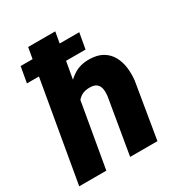

<svg xmlns="http://www.w3.org/2000/svg" viewBox="-177 -868 916 985"><g transform="rotate(-30 281.0 -375.0)"><path d="M295.9 -750 165.5 0H4.9L135.3 -750ZM196.3 -282.2 161.1 -280.8Q165.5 -324.7 180.4 -370.6Q195.3 -416.5 221.4 -455.1Q247.6 -493.7 286.1 -516.8Q324.7 -540 377 -538.6Q422.9 -537.6 452.9 -520Q482.9 -502.4 499.8 -472.9Q516.6 -443.4 522 -406Q527.3 -368.7 522.9 -328.1L468.3 0H306.6L362.3 -329.6Q364.7 -353 361.3 -371.3Q357.9 -389.6 345 -400.6Q332 -411.6 306.2 -412.1Q276.9 -412.6 257.3 -401.9Q237.8 -391.1 225.6 -372.3Q213.4 -353.5 206.8 -330.1Q200.2 -306.6 196.3 -282.2ZM400.4 -684.6 383.8 -591.3H36.6L53.2 -684.6Z"/></g></svg>

Font: Roboto Black
Style: Italic
Weight: 900
Italic angle: -12°
Designer: Christian Robertson
Foundry: Google
Version: Version 3.0; 2020